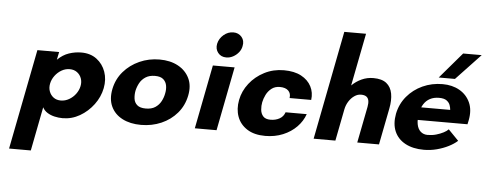

<svg xmlns="http://www.w3.org/2000/svg" viewBox="-59 -910 3340 1320"><g transform="rotate(5 1611.0 -250.0)"><path d="M41 250 176 -441H326L315 -387Q352 -423 394 -437Q436 -451 479 -451Q542 -451 585 -418.5Q628 -386 646.5 -333.5Q665 -281 653 -220Q641 -159 602 -106.5Q563 -54 507.5 -22Q452 10 389 10Q361 10 333 3.5Q305 -3 283 -17Q261 -31 250 -53L191 250ZM366 -110Q396 -110 423 -125.5Q450 -141 468.5 -166Q487 -191 493 -220Q499 -249 490 -274Q481 -299 460 -314.5Q439 -330 409 -330Q379 -330 352.5 -314.5Q326 -299 307.5 -274Q289 -249 283 -220Q277 -191 286 -166Q295 -141 315.5 -125.5Q336 -110 366 -110Z M930 9Q855 9 801 -19Q747 -47 723 -98.5Q699 -150 713 -220Q727 -289 771.5 -340.5Q816 -392 880.5 -421Q945 -450 1019 -450Q1093 -450 1146.5 -421Q1200 -392 1225 -340.5Q1250 -289 1236 -220Q1222 -150 1178 -98.5Q1134 -47 1069.5 -19Q1005 9 930 9ZM953 -106Q993 -106 1018.5 -123Q1044 -140 1058 -166.5Q1072 -193 1077 -221Q1083 -249 1078.5 -275Q1074 -301 1055 -318Q1036 -335 997 -335Q958 -335 932 -318Q906 -301 892 -275Q878 -249 872 -221Q867 -193 870.5 -166.5Q874 -140 893.5 -123Q913 -106 953 -106Z M1301 0 1387 -441H1537L1451 0ZM1474 -504Q1437 -504 1416.5 -530Q1396 -556 1403 -592Q1411 -629 1441 -654.5Q1471 -680 1508 -680Q1544 -680 1565.5 -654.5Q1587 -629 1579 -592Q1575 -568 1559 -548Q1543 -528 1520.5 -516Q1498 -504 1474 -504Z M1787 10Q1711 10 1662 -21.5Q1613 -53 1594 -105Q1575 -157 1587 -220Q1599 -283 1640 -335.5Q1681 -388 1742.5 -419.5Q1804 -451 1877 -451Q1949 -451 1996.5 -425.5Q2044 -400 2066 -357.5Q2088 -315 2081 -264H1932Q1937 -296 1917.5 -315Q1898 -334 1859 -334Q1825 -334 1801.5 -315.5Q1778 -297 1765 -270.5Q1752 -244 1747 -219Q1742 -194 1744.5 -167Q1747 -140 1763 -122Q1779 -104 1814 -104Q1849 -104 1876 -119Q1903 -134 1913 -164H2059Q2042 -115 2003.5 -75.5Q1965 -36 1909.5 -13Q1854 10 1787 10Z M2121 0 2267 -750H2417L2346 -387Q2375 -416 2413 -433.5Q2451 -451 2494 -451Q2553 -451 2584.5 -426Q2616 -401 2624.5 -355.5Q2633 -310 2621 -250L2572 0H2422L2471 -250Q2476 -276 2472.5 -294Q2469 -312 2456 -321Q2443 -330 2419 -330Q2396 -330 2374 -315Q2352 -300 2336 -275Q2320 -250 2314 -220L2271 0Z M2882 10Q2806 10 2753.5 -18.5Q2701 -47 2679 -98.5Q2657 -150 2670 -220Q2684 -289 2727.5 -341Q2771 -393 2834.5 -422Q2898 -451 2972 -451Q3039 -451 3089 -422.5Q3139 -394 3162.5 -342Q3186 -290 3172 -219L3166 -191H2793L2810 -279H3039Q3038 -294 3032 -311.5Q3026 -329 3008.5 -342Q2991 -355 2956 -355Q2920 -355 2893.5 -341Q2867 -327 2850.5 -301Q2834 -275 2827 -239Q2819 -194 2825 -161.5Q2831 -129 2850.5 -111.5Q2870 -94 2899 -94Q2930 -94 2958 -102Q2986 -110 3008 -121.5Q3030 -133 3041 -145L3112 -72Q3088 -50 3051.5 -31.5Q3015 -13 2971.5 -1.5Q2928 10 2882 10ZM2941 -494 3094 -673H3222L3053 -494Z"/></g></svg>

Font: Teachers
Style: Italic
Weight: 400
Italic angle: -11°
Designer: Alfredo Marco Pradil, Chank Diesel
Version: Version 1.001